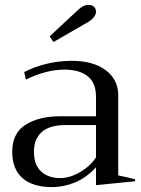

<svg xmlns="http://www.w3.org/2000/svg" viewBox="-20 -756 578 786"><path d="M183 -607 297 -713Q320 -736 342 -736Q357 -736 365 -728Q373 -720 373 -709Q373 -686 341 -666L199 -584ZM30 -134Q30 -211 85 -245.5Q140 -280 225 -280H373V-360Q373 -417 339 -444Q305 -471 243 -471Q204 -471 162.5 -459.5Q121 -448 86 -430L79 -461Q119 -482 169.5 -494.5Q220 -507 273 -507Q362 -507 413 -468.5Q464 -430 464 -366V-38Q499 -31 533 -22V-14L373 2V-71Q332 -27 285.5 -8.5Q239 10 194 10Q114 10 72 -27Q30 -64 30 -134ZM373 -112V-244H247Q183 -244 151 -215.5Q119 -187 119 -135Q119 -81 148.5 -54Q178 -27 226 -27Q267 -27 309.5 -52.5Q352 -78 373 -112Z"/></svg>

Font: Trirong
Style: Regular
Weight: 400
Designer: Katatrad Team
Foundry: CadsonDemak
Version: Version 1.001